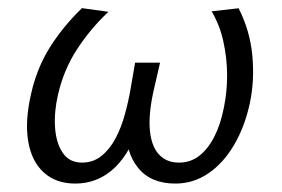

<svg xmlns="http://www.w3.org/2000/svg" viewBox="-20 -438 686 467"><path d="M162.9 8.5Q116.4 8.5 86.6 -18.4Q56.8 -45.3 48.5 -94.7Q40.3 -144.1 56 -211.5Q70 -272.9 101.4 -323Q132.8 -373 179.3 -418.2L243.7 -409.3Q200.9 -369.2 168 -319.1Q135.1 -269.1 121.1 -207.9Q111.4 -166 113.9 -128Q116.5 -90.1 132.6 -66.3Q148.7 -42.5 179.4 -42.5Q206.9 -42.5 227.1 -59Q247.4 -75.5 261.4 -102.2Q275.4 -128.9 284 -160.8Q292.7 -192.7 297.7 -222.5L308.6 -285.5H369.3L354.1 -219.5Q341.1 -162.3 344.4 -123Q347.6 -83.7 365.9 -63.1Q384.2 -42.5 415.4 -42.5Q443.3 -42.5 464.6 -59Q486 -75.6 501.3 -105.6Q516.6 -135.5 524.5 -176.1Q532.5 -214.1 532.4 -255.4Q532.2 -296.7 523.3 -337Q514.5 -377.2 494.7 -410.5L560.3 -417.9Q588.3 -363.2 593.8 -302.3Q599.4 -241.4 587.5 -186.2Q575.3 -129.8 549.4 -85.6Q523.5 -41.4 487 -16.5Q450.5 8.5 406.4 8.5Q347 8.5 316 -29.6Q285 -67.6 287.8 -128.3L315.4 -122.8Q290.5 -56.2 252.1 -23.9Q213.7 8.5 162.9 8.5Z"/></svg>

Font: Ysabeau
Style: Bold Italic
Weight: 700
Italic angle: -12°
Designer: Christian Thalmann (Catharsis Fonts)
Version: Version 2.002